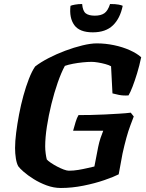

<svg xmlns="http://www.w3.org/2000/svg" viewBox="-20 -936 729 956"><path d="M283 0Q247 0 212 -13Q177 -26 147.5 -44.5Q118 -63 98 -80.5Q78 -98 71 -108Q63 -122 59 -147Q55 -172 55 -199Q55 -232 60.5 -275.5Q66 -319 75 -366.5Q84 -414 96.5 -459.5Q109 -505 124 -543.5Q139 -582 155 -605Q182 -626 221.5 -646.5Q261 -667 305 -683.5Q349 -700 390.5 -710Q432 -720 462 -720Q505 -720 548 -711Q591 -702 626.5 -686Q662 -670 683 -651Q674 -608 662.5 -570.5Q651 -533 640 -504.5Q629 -476 620 -461Q594 -459 572 -463.5Q550 -468 540 -471L533 -606Q523 -612 504.5 -617Q486 -622 467.5 -625Q449 -628 436 -628Q417 -628 392 -625.5Q367 -623 343.5 -618.5Q320 -614 303 -608Q285 -575 267.5 -525Q250 -475 236 -418Q222 -361 213.5 -306Q205 -251 205 -207Q205 -190 207.5 -171.5Q210 -153 213 -142Q219 -135 233 -125.5Q247 -116 264 -107Q281 -98 297 -92Q313 -86 323 -86Q346 -86 370 -90Q394 -94 415 -99Q436 -104 450 -107L469 -205Q474 -229 480.5 -248.5Q487 -268 494 -285H344Q350 -307 356.5 -328.5Q363 -350 371 -363Q395 -363 429.5 -363.5Q464 -364 502 -366Q540 -368 574 -370Q608 -372 631 -375L646 -356Q640 -340 629.5 -312.5Q619 -285 609 -248.5Q599 -212 590 -171L571 -68Q548 -56 500.5 -39.5Q453 -23 395.5 -11.5Q338 0 283 0ZM442 -775Q376 -775 350 -811Q324 -847 331 -907Q337 -910 353.5 -913Q370 -916 389 -916Q392 -881 407 -869.5Q422 -858 452 -858Q482 -858 499.5 -870Q517 -882 528 -916Q556 -916 571 -913Q586 -910 591 -907Q578 -844 542 -809.5Q506 -775 442 -775Z"/></svg>

Font: Texturina 12pt ExtraBold
Style: Italic
Weight: 800
Italic angle: -11°
Designer: Guillermo Torres Carreño
Foundry: Omnibus-Type
Version: Version 1.002